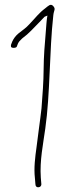

<svg xmlns="http://www.w3.org/2000/svg" viewBox="-20 -743 285 814"><path d="M27 -544C31 -538 48 -539 51 -545L56 -558C59 -565 65 -572 74 -580C104 -602 121 -623 147 -649L169 -672L181 -677L179 -664C178 -659 178 -652 177 -645C174 -609 171 -572 168 -530C164 -477 166 -423 162 -368L156 -284C150 -230 141 -172 135 -120C129 -77 123 -31 128 12L130 36C130 47 135 51 142 51C150 51 157 45 155 34L153 10C148 -63 163 -132 172 -198C193 -345 189 -526 206 -678C208 -700 218 -704 205 -718C194 -729 185 -718 172 -708C145 -688 132 -669 106 -642C88 -622 80 -619 58 -601C45 -590 37 -578 32 -567L27 -554C26 -551 26 -546 27 -544ZM177 -645Z"/></svg>

Font: Stray Cat
Style: LtCn
Weight: 300
Version: Version 1.0